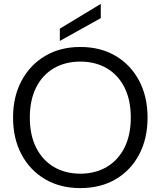

<svg xmlns="http://www.w3.org/2000/svg" viewBox="-20 -953 824 985"><path d="M392 12Q289 12 211.5 -33.5Q134 -79 90.5 -160.5Q47 -242 47 -350Q47 -457 90.5 -538.5Q134 -620 211.5 -666Q289 -712 392 -712Q496 -712 573.5 -666Q651 -620 694 -538.5Q737 -457 737 -350Q737 -242 694 -160.5Q651 -79 573.5 -33.5Q496 12 392 12ZM392 -62Q469 -62 527.5 -96.5Q586 -131 618.5 -195.5Q651 -260 651 -350Q651 -440 618.5 -504.5Q586 -569 527.5 -603Q469 -637 392 -637Q315 -637 256.5 -603Q198 -569 165.5 -504.5Q133 -440 133 -350Q133 -260 165.5 -195.5Q198 -131 256.5 -96.5Q315 -62 392 -62ZM287 -743V-806L497 -933V-860Z"/></svg>

Font: DM Sans 24pt
Style: Regular
Weight: 400
Designer: Colophon Foundry, Jonny Pinhorn
Foundry: Colophon Foundry
Version: Version 4.004;gftools[0.9.30]